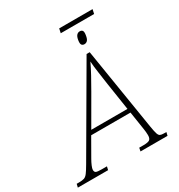

<svg xmlns="http://www.w3.org/2000/svg" viewBox="-275 -1087 1148 1231"><g transform="rotate(-30 298.5 -472.0)"><path d="M340 -912 347 -944H594L587 -912ZM437 -775Q424 -775 417.5 -784Q411 -793 415 -818Q419 -842 428.5 -852Q438 -862 451 -862Q465 -862 471 -853Q477 -844 473 -820Q469 -794 459.5 -784.5Q450 -775 437 -775ZM-60 0 -54 -25H-37Q-12 -25 1.5 -29.5Q15 -34 27.5 -50.5Q40 -67 61 -103L417 -714H440L538 -106Q544 -69 549.5 -51.5Q555 -34 564.5 -29.5Q574 -25 593 -25H610L604 0H404L409 -25H440Q474 -25 486 -33.5Q498 -42 498 -67Q498 -78 496.5 -92Q495 -106 494 -112L473 -248H182L107 -117Q96 -98 88 -79Q80 -60 80 -50Q80 -34 90.5 -29.5Q101 -25 132 -25H170L164 0ZM322 -489 200 -278H468L437 -480Q431 -524 423.5 -574Q416 -624 414 -660Q397 -624 373.5 -580.5Q350 -537 322 -489Z"/></g></svg>

Font: Noto Serif ExtraLight
Style: Italic
Weight: 200
Italic angle: -12°
Designer: Monotype Design Team
Foundry: Monotype Imaging Inc.
Version: Version 2.014; ttfautohint (v1.8.4.7-5d5b)